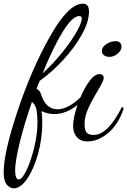

<svg xmlns="http://www.w3.org/2000/svg" viewBox="-88 -740 690 1040"><path d="M-68 192Q-68 87 7 -138.5Q82 -364 182.5 -542Q283 -720 360 -720Q379 -720 386.5 -708.5Q394 -697 394 -677Q394 -622 355 -552Q316 -482 254 -415Q192 -348 127 -302Q116 -277 110 -258Q126 -252 133 -233Q159 -148 223 -148Q253 -148 286 -166Q319 -184 348 -213Q371 -268 398.5 -303.5Q426 -339 452 -339Q461 -339 467.5 -333Q474 -327 474 -317Q474 -303 442 -250Q409 -195 389.5 -151.5Q370 -108 370 -69Q370 -34 381.5 -21.5Q393 -9 419 -9Q497 -9 573 -162L582 -152Q554 -68 499.5 -21Q445 26 385 26Q348 26 328 2.5Q308 -21 308 -58Q308 -102 332 -172Q303 -148 270.5 -135Q238 -122 206 -122Q172 -122 137 -138Q141 -110 141 -74Q141 9 118.5 91.5Q96 174 60 227Q24 280 -13 280Q-34 280 -51 260.5Q-68 241 -68 192ZM355 -639Q355 -653 341 -653Q304 -653 251 -566.5Q198 -480 143 -343Q204 -399 252.5 -460Q301 -521 328 -569.5Q355 -618 355 -639ZM464 -465Q464 -485 488 -501Q512 -517 537 -517Q570 -517 570 -486Q570 -467 549.5 -449.5Q529 -432 505 -432Q487 -432 475.5 -440.5Q464 -449 464 -465ZM115 -77Q115 -115 110 -143.5Q105 -172 85 -188Q44 -70 19 31.5Q-6 133 -6 184Q-6 207 -1 219.5Q4 232 13 232Q32 232 56 181.5Q80 131 97.5 58Q115 -15 115 -77Z"/></svg>

Font: Dancing Script
Style: Regular
Weight: 400
Designer: Pablo Impallari
Foundry: Pablo Impallari
Version: Version 2.000